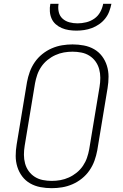

<svg xmlns="http://www.w3.org/2000/svg" viewBox="-20 -975 640 1003"><path d="M250 8Q220 8 191 2.5Q162 -3 137.5 -17Q113 -31 96 -53.5Q79 -76 70.5 -103.5Q62 -131 62 -160.5Q62 -190 67 -220L121 -546Q126 -573 135.5 -599.5Q145 -626 161.5 -650Q178 -674 201 -692.5Q224 -711 250.5 -722.5Q277 -734 304.5 -738.5Q332 -743 359 -743Q389 -743 418 -737.5Q447 -732 471.5 -718Q496 -704 513 -681.5Q530 -659 538.5 -631.5Q547 -604 547 -574.5Q547 -545 542 -515L488 -189Q483 -162 473.5 -135.5Q464 -109 447.5 -85Q431 -61 408 -42.5Q385 -24 358.5 -12.5Q332 -1 304.5 3.5Q277 8 250 8ZM250 -30Q273 -30 295.5 -34Q318 -38 340 -48Q362 -58 381 -73.5Q400 -89 413.5 -109Q427 -129 434.5 -151Q442 -173 446 -195L500 -521Q504 -545 504 -568.5Q504 -592 498 -614Q492 -636 479 -654Q466 -672 447 -684Q428 -696 405 -700.5Q382 -705 359 -705Q336 -705 313.5 -701Q291 -697 269 -687Q247 -677 228 -661.5Q209 -646 195.5 -626Q182 -606 174.5 -584Q167 -562 163 -540L109 -214Q105 -190 105 -166.5Q105 -143 111 -121Q117 -99 130 -81Q143 -63 162 -51Q181 -39 204 -34.5Q227 -30 250 -30ZM379 -815Q359 -815 339.5 -818Q320 -821 302.5 -828.5Q285 -836 271 -848.5Q257 -861 249.5 -878Q242 -895 240.5 -915Q239 -935 243 -955H286Q282 -933 287 -912Q292 -891 307 -877.5Q322 -864 342.5 -858.5Q363 -853 385 -853Q407 -853 430 -858.5Q453 -864 472.5 -877.5Q492 -891 503.5 -912Q515 -933 519 -955H562Q558 -935 550.5 -915Q543 -895 529.5 -878Q516 -861 498 -848.5Q480 -836 460 -828.5Q440 -821 419.5 -818Q399 -815 379 -815Z"/></svg>

Font: Iosevka SS04 XLt Ex
Style: Italic
Weight: 200
Width: 7
Italic angle: -9°
Monospace: yes
Designer: Belleve Invis
Foundry: Belleve Invis
Version: Version 19.0.0; ttfautohint (v1.8.4)